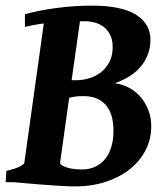

<svg xmlns="http://www.w3.org/2000/svg" viewBox="-25 -650 589 685"><path d="M260.3 -574.2 230.5 -363.8H246.6Q269.5 -363.8 292.7 -370.6Q315.9 -377.4 334.7 -391.8Q353.5 -406.2 365.2 -428.7Q377 -451.2 377 -481.9Q377 -508.3 367.9 -525.9Q358.9 -543.5 344.7 -554.2Q330.6 -564.9 313 -569.6Q295.4 -574.2 278.8 -574.2ZM272.5 -307.1Q262.2 -307.1 254.9 -306.6Q247.6 -306.2 241.9 -305.2Q236.3 -304.2 231.4 -303.2Q226.6 -302.2 221.7 -300.8L189.5 -70.3Q188 -65.9 197.3 -59.1Q212.9 -51.3 230.2 -48.3Q247.6 -45.4 267.1 -45.4Q294.9 -45.4 316.2 -55.9Q337.4 -66.4 351.6 -84.7Q365.7 -103 372.8 -128.2Q379.9 -153.3 379.9 -183.1Q379.9 -207.5 374.8 -230Q369.6 -252.4 357.2 -269.5Q344.7 -286.6 324 -296.9Q303.2 -307.1 272.5 -307.1ZM514.6 -200.2Q514.6 -152.3 493.7 -112.8Q472.7 -73.2 436.3 -44.9Q399.9 -16.6 350.6 -0.7Q301.3 15.1 244.6 15.1Q234.9 15.1 220 14.6Q205.1 14.2 187.5 12.9Q169.9 11.7 150.9 10.5Q131.8 9.3 113.8 7.8Q70.8 4.4 22.5 0H-4.9L-2 -40.5Q28.8 -47.4 44.9 -55.4Q61 -63.5 62 -70.3L131.3 -566.4Q111.8 -564 95.5 -560.8Q79.1 -557.6 64 -554.2V-599.1Q86.4 -605.5 113.8 -611.1Q141.1 -616.7 171.6 -620.8Q202.1 -625 235.1 -627.4Q268.1 -629.9 301.8 -629.9Q409.2 -629.9 460.4 -597.4Q511.7 -564.9 511.7 -507.8Q511.7 -456.5 480 -416Q448.2 -375.5 384.3 -353Q412.6 -349.6 436.8 -336.2Q460.9 -322.8 478 -302.2Q495.1 -281.7 504.9 -255.6Q514.6 -229.5 514.6 -200.2Z"/></svg>

Font: Gentium Book Basic
Style: Bold Italic
Weight: 700
Italic angle: -8°
Designer: J. Victor Gaultney and Annie Olsen
Foundry: SIL International
Version: Version 1.102; 2013; Maintenance release